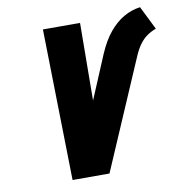

<svg xmlns="http://www.w3.org/2000/svg" viewBox="-81 -800 841 876"><g transform="rotate(-10 339.5 -361.5)"><path d="M625 -723Q585 -718 548.5 -697Q512 -676 481 -638.5Q450 -601 425 -543L340 -341L343 -700H171L185 0H356L573 -504Q587 -537 603 -558.5Q619 -580 638 -593Q657 -606 679 -614Z"/></g></svg>

Font: Advent Pro Black
Style: Italic
Weight: 900
Italic angle: -12°
Version: Version 3.000